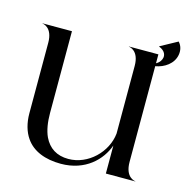

<svg xmlns="http://www.w3.org/2000/svg" viewBox="-99 -747 840 854"><g transform="rotate(15 321.0 -320.5)"><path d="M254 10C367.5 10 435 -59.5 459.5 -129V0H595V-1C590.5 -1 548 -7.5 548 -77V-518C589 -525 628.5 -551.5 636 -593.5C640 -615.5 634.5 -636 620.5 -651L542 -608V-607C574 -594.5 575 -573.5 573.5 -564.5C571.5 -553.5 565 -541 548 -531.5V-572.5H412.5V-571.5C417 -571.5 459.5 -565 459.5 -495.5V-184C450.5 -97 372 -19.5 281 -19.5C227.5 -19.5 190.5 -43.5 169 -88.5C156 -117 150 -153.5 150 -196V-572.5H14.5V-571.5C19 -571.5 61.5 -565 61.5 -495.5V-170.5C61.5 -127 72.5 -88 92 -60C124 -12.5 182.5 10 254 10Z"/></g></svg>

Font: Beautique Display
Style: Regular
Weight: 400
Designer: Nhat-Quang Ngo
Version: Version 1.100;Glyphs 3.2.3 (3260)